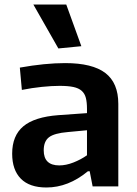

<svg xmlns="http://www.w3.org/2000/svg" viewBox="-20 -827 607 852"><path d="M186 5Q111 5 72.5 -34Q34 -73 34 -145Q34 -225 83.5 -266.5Q133 -308 239 -316L366 -325V-343Q366 -373 361 -392.5Q356 -412 342.5 -424Q329 -436 305.5 -441Q282 -446 245 -446Q210 -446 166 -441.5Q122 -437 77 -428L68 -527Q180 -547 269 -547Q390 -547 447.5 -503Q505 -459 505 -366V0H391L378 -67H370Q283 5 186 5ZM243 -93Q273 -93 306 -106Q339 -119 366 -138V-249L281 -241Q221 -236 197.5 -218Q174 -200 174 -160Q174 -93 243 -93ZM239 -612 128 -807H274L341 -622Z"/></svg>

Font: Encode Sans Normal
Style: SemiBold
Weight: 600
Designer: Pablo Impallari, Andres Torresi
Foundry: Pablo Impallari, Andres Torresi
Version: Version 1.000; ttfautohint (v1.00) -l 8 -r 50 -G 200 -x 14 -